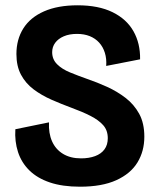

<svg xmlns="http://www.w3.org/2000/svg" viewBox="-20 -692 597 725"><path d="M282 13Q216 13 168.5 -3Q121 -19 91 -48.5Q61 -78 48 -118Q35 -158 38 -204L165 -230Q163 -189 176.5 -158.5Q190 -128 218 -111Q246 -94 286 -94Q316 -94 339 -102.5Q362 -111 374.5 -128Q387 -145 387 -170Q387 -200 369.5 -219.5Q352 -239 321.5 -254.5Q291 -270 250 -285Q212 -299 174.5 -315.5Q137 -332 107 -354.5Q77 -377 59.5 -409.5Q42 -442 42 -488Q42 -543 68 -584.5Q94 -626 146 -649Q198 -672 273 -672Q352 -672 405 -646Q458 -620 484 -574Q510 -528 509 -468L381 -443Q383 -470 376 -492.5Q369 -515 354.5 -531Q340 -547 319 -555.5Q298 -564 271 -564Q242 -564 221 -555Q200 -546 188.5 -530.5Q177 -515 177 -495Q177 -468 195.5 -449.5Q214 -431 244.5 -418.5Q275 -406 309 -394Q347 -381 384.5 -364Q422 -347 454 -322.5Q486 -298 505.5 -262.5Q525 -227 525 -176Q525 -121 499 -78.5Q473 -36 419 -11.5Q365 13 282 13Z"/></svg>

Font: Bricolage Grotesque 24pt SemiCondensed
Style: Bold
Weight: 700
Width: 4
Designer: Mathieu Triay
Foundry: Atelier Triay
Version: Version 1.001;gftools[0.9.33.dev8+g029e19f]